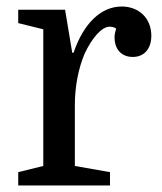

<svg xmlns="http://www.w3.org/2000/svg" viewBox="-20 -570 498 590"><path d="M337 -482C333 -469 332 -463 332 -455C332 -419 353 -395 388 -395C423 -395 445 -420 445 -460C445 -515 406 -550 354 -550C291 -550 237 -499 206 -408H202L180 -540H36V-499L113 -480V-60L36 -41V0H318V-41L210 -60V-247C210 -304 221 -360 240 -405C262 -452 292 -488 317 -488C324 -488 332 -486 337 -482Z"/></svg>

Font: Domine
Style: Regular
Weight: 400
Designer: Pablo Impallari, Rodrigo Fuenzalida, Brenda Gallo
Foundry: Pablo Impallari, Rodrigo Fuenzalida, Brenda Gallo
Version: Version 2.000